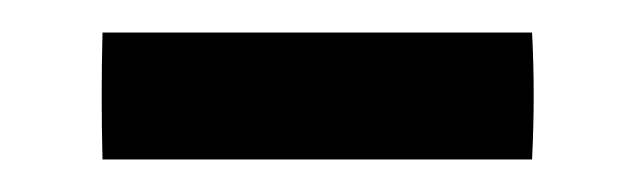

<svg xmlns="http://www.w3.org/2000/svg" viewBox="-20 -311 393 118"><path d="M307 -213H43Q42 -252 43 -291H307Q309 -253 307 -213Z"/></svg>

Font: Castoro
Style: Regular
Weight: 400
Designer: John Hudson
Foundry: Tiro Typeworks Ltd.
Version: Version 2.04